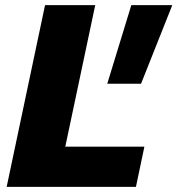

<svg xmlns="http://www.w3.org/2000/svg" viewBox="-20 -730 693 750"><path d="M6 0 156 -710H352L235 -157H544L511 0ZM399 -403 493 -710H653L531 -403Z"/></svg>

Font: Geist Black
Style: Italic
Weight: 900
Italic angle: -12°
Designer: Basement.studio, Andrés Briganti, Mateo Zaragoza
Foundry: Basement.studio, Vercel, Andrés Briganti, Guido Ferreyra, Mateo Zaragoza
Version: Version 1.500; ttfautohint (v1.8.4.7-5d5b)